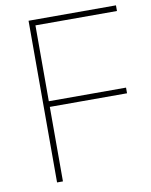

<svg xmlns="http://www.w3.org/2000/svg" viewBox="-81 -774 655 835"><g transform="rotate(-10 246.0 -357.0)"><path d="M129 0H103V-714H489V-689H129V-354H470V-329H129Z"/></g></svg>

Font: Noto Sans Thaana Thin
Style: Regular
Weight: 100
Designer: David Williams
Foundry: Google Inc.
Version: Version 3.001; ttfautohint (v1.8.4.7-5d5b)